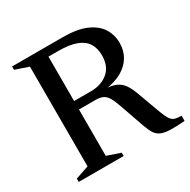

<svg xmlns="http://www.w3.org/2000/svg" viewBox="-153 -821 964 972"><g transform="rotate(-30 329.0 -335.5)"><path d="M321.5 -366.5Q382.5 -366.5 422 -399.5Q461.5 -432.5 461.5 -496.5Q461.5 -537.5 444 -566.2Q426.5 -595 386.5 -610.5Q346.5 -626 279.5 -626H134.5L144.5 -675H334.5Q419.5 -675 471.2 -652.2Q523 -629.5 546.8 -591.2Q570.5 -553 570.5 -506Q570.5 -462 550 -427Q529.5 -392 489.8 -369Q450 -346 391.5 -338.5V-341.5Q430 -339.5 454 -328.5Q478 -317.5 493.8 -295Q509.5 -272.5 523 -234.5L571.5 -102.5Q584 -68.5 595.2 -53Q606.5 -37.5 621 -33.8Q635.5 -30 657.5 -30V0.5Q604 4.5 571 3.2Q538 2 518.2 -7Q498.5 -16 486.8 -35Q475 -54 464 -85.5L417 -219.5Q404 -258 392.2 -279Q380.5 -300 364 -308.5Q347.5 -317 320 -317H143L133 -366.5ZM223.5 -675V-46L301.5 -19.5V0H39V-19.5L117 -46V-629L39 -655.5V-675Z"/></g></svg>

Font: Newsreader 24pt Medium
Style: Regular
Weight: 500
Designer: Hugues Gentile
Foundry: Production Type
Version: Version 1.003